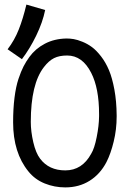

<svg xmlns="http://www.w3.org/2000/svg" viewBox="-20 -815 558 843"><path d="M13.4 -598.6Q43.7 -638.2 62.2 -685.1Q80.8 -731.9 95.9 -794.9L178.3 -771Q167.3 -716.8 138.9 -658.4Q110.5 -600.1 76.2 -555.2ZM156.2 -118.2Q194.8 -66.9 266.6 -66.9Q340.8 -66.9 380.4 -140.1Q394.5 -162.6 404.5 -212.9Q414.6 -263.2 415 -304.7V-314Q415 -427.7 380.4 -495.1Q341.8 -571.3 274.9 -571.3Q240.2 -571.3 217.3 -559.8Q194.3 -548.3 172.9 -520.5Q115.2 -446.3 115.2 -279.8Q115.2 -237.8 126.2 -190.4Q137.2 -143.1 156.2 -118.2ZM272.5 -646Q287.6 -646 303.7 -643.3Q319.8 -640.6 342 -631.6Q364.3 -622.6 383.8 -608.2Q403.3 -593.8 423.6 -567.6Q443.8 -541.5 458.3 -507.3Q472.7 -473.1 482.2 -421.9Q491.7 -370.6 492.2 -308.6V-303.2Q492.2 -246.6 479.2 -193.4Q466.3 -140.1 447.3 -103Q419.4 -49.8 373 -21Q326.7 7.8 266.6 7.8Q219.2 7.8 176.3 -9.5Q133.3 -26.9 105 -62Q37.6 -144.5 37.6 -277.8Q37.6 -337.9 43.7 -386.2Q49.8 -434.6 61 -468.3Q72.3 -502 83.5 -523.7Q94.7 -545.4 109.4 -565.4Q135.3 -601.1 176.8 -623Q218.3 -645 272.5 -646Z"/></svg>

Font: FantasqueSansM Nerd Font
Style: Regular
Weight: 400
Monospace: yes
Designer: Jany Belluz
Version: Version 1.8.0 ; ttfautohint (v1.8.2);Nerd Fonts 3.4.0